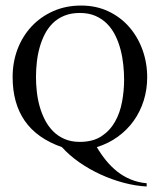

<svg xmlns="http://www.w3.org/2000/svg" viewBox="-20 -530 584 698"><path d="M515.1 -249Q515.1 -204.6 502.4 -164.3Q489.7 -124 466.1 -90.8Q442.4 -57.6 408.4 -33Q374.5 -8.3 332 4.9Q347.2 30.8 365.7 53.5Q384.3 76.2 406.5 93.8Q428.7 111.3 455.3 122.3Q481.9 133.3 513.2 136.2V147.9Q473.1 146 429.9 134.5Q386.7 123 345.7 104.2Q304.7 85.4 268.3 60.1Q231.9 34.7 205.1 4.9Q114.3 -26.9 70.1 -90.6Q25.9 -154.3 25.9 -250Q25.9 -304.2 43.9 -351.6Q62 -398.9 95 -434.1Q127.9 -469.2 173.6 -489.5Q219.2 -509.8 274.9 -509.8Q329.6 -509.8 374 -488.8Q418.5 -467.8 449.7 -431.9Q481 -396 498 -348.9Q515.1 -301.8 515.1 -249ZM431.2 -240.2Q431.2 -266.6 428.2 -294.7Q425.3 -322.8 418.2 -349.9Q411.1 -377 399.2 -401.1Q387.2 -425.3 369.4 -443.4Q351.6 -461.4 327.1 -472.2Q302.7 -482.9 270 -482.9Q238.3 -482.9 213.9 -472.9Q189.5 -462.9 171.9 -445.6Q154.3 -428.2 142.6 -405.3Q130.9 -382.3 123.8 -356.4Q116.7 -330.6 113.8 -303.2Q110.8 -275.9 110.8 -250Q110.8 -224.6 113.8 -197.3Q116.7 -169.9 124 -143.8Q131.3 -117.7 143.3 -94.2Q155.3 -70.8 172.9 -53Q190.4 -35.2 214.6 -24.7Q238.8 -14.2 270 -14.2Q317.9 -14.2 348.9 -34.7Q379.9 -55.2 398.2 -87.6Q416.5 -120.1 423.8 -160.4Q431.2 -200.7 431.2 -240.2Z"/></svg>

Font: Scheherazade Urdu
Style: Regular
Weight: 400
Designer: SIL International
Foundry: SIL International
Version: Version 1.005 (build 117/117)